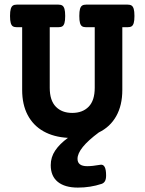

<svg xmlns="http://www.w3.org/2000/svg" viewBox="-20 -600 640 850"><path d="M575.2 -529.3Q575.2 -508.8 572 -498Q568.8 -487.3 562.5 -483.4Q556.2 -479.5 544.4 -479.5H521.5V-201.7Q521.5 -133.8 494.6 -85.9Q467.8 -38.1 417.5 -13.7Q323.2 56.2 323.2 103Q323.2 135.7 366.2 135.7Q388.7 135.7 424.8 129.4Q449.7 125.5 449.7 176.8Q449.7 192.9 444.8 201.7Q439.9 210.4 430.2 213.9Q380.4 230.5 324.7 230.5Q267.1 230.5 235.8 205.1Q204.6 179.7 204.6 131.3Q204.6 95.7 224.4 66.4Q244.1 37.1 280.8 10.3Q217.8 6.8 172.4 -18.8Q127 -44.4 102.5 -90.8Q78.1 -137.2 78.1 -201.7V-479.5H55.2Q43.5 -479.5 37.1 -483.4Q30.8 -487.3 27.6 -498Q24.4 -508.8 24.4 -529.3Q24.4 -549.8 27.6 -560.5Q30.8 -571.3 37.1 -575.4Q43.5 -579.6 55.2 -579.6H237.8Q249.5 -579.6 255.9 -575.4Q262.2 -571.3 265.4 -560.5Q268.6 -549.8 268.6 -529.3Q268.6 -508.8 265.4 -498Q262.2 -487.3 255.9 -483.4Q249.5 -479.5 237.8 -479.5H200.2V-211.4Q200.2 -155.3 227.1 -127.7Q253.9 -100.1 299.8 -100.1Q345.7 -100.1 372.6 -127.7Q399.4 -155.3 399.4 -211.4V-479.5H361.8Q350.1 -479.5 343.8 -483.4Q337.4 -487.3 334.2 -498Q331.1 -508.8 331.1 -529.3Q331.1 -549.8 334.2 -560.5Q337.4 -571.3 343.8 -575.4Q350.1 -579.6 361.8 -579.6H544.4Q556.2 -579.6 562.5 -575.4Q568.8 -571.3 572 -560.5Q575.2 -549.8 575.2 -529.3Z"/></svg>

Font: Courier Prime
Style: Bold
Weight: 700
Designer: Alan Dague-Greene, Quote-Unquote Apps
Foundry: Quote-Unquote Apps
Version: Version 3.018